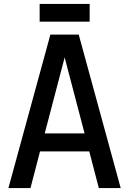

<svg xmlns="http://www.w3.org/2000/svg" viewBox="-20 -963 661 983"><path d="M439 -852ZM439 -852H183V-943H439ZM598 0H486L437 -188H185L136 0H23L238 -786H383ZM413 -280 311 -669 209 -280Z"/></svg>

Font: Tanohe Sans Medium
Style: Regular
Weight: 500
Designer: Village Type and Design LLC
Foundry: Cooper Hewitt Smithsonian Design Museum
Version: Version 1.00;September 29, 2021;FontCreator 13.0.0.2655 64-b